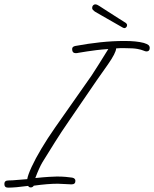

<svg xmlns="http://www.w3.org/2000/svg" viewBox="-68 -836 707 881"><path d="M-31 25Q-48 25 -48 8Q-48 -8 -29 -8Q-12 -8 13 -10.5Q38 -13 57 -14Q60 -33 77 -70Q94 -107 122 -154Q150 -201 185 -251L352 -489Q363 -506 382.5 -536.5Q402 -567 429 -611Q399 -609 374.5 -606Q350 -603 331 -600Q303 -596 294 -594Q285 -592 280 -592Q263 -592 263 -611Q263 -622 277 -625Q336 -636 392.5 -642Q449 -648 504 -648Q558 -648 592 -639Q608 -634 613.5 -629Q619 -624 619 -616Q619 -600 604 -600Q599 -600 590 -604Q581 -608 562.5 -611.5Q544 -615 507 -615Q493 -615 482.5 -615Q472 -615 465 -614Q464 -593 427 -540L377 -469L249 -282Q213 -230 183 -182Q153 -134 127 -92Q112 -67 94 -19Q132 -23 157 -24.5Q182 -26 193 -26Q215 -26 232.5 -24.5Q250 -23 263 -21Q278 -18 278 -6Q278 10 260 10Q248 10 229.5 8.5Q211 7 197 7Q152 7 87 16Q82 24 73 24Q65 24 61 17Q31 21 8 23Q-15 25 -31 25ZM505 -707Q500 -707 496 -709Q472 -723 444.5 -738.5Q417 -754 395.5 -766.5Q374 -779 367 -783Q363 -786 359 -790Q355 -794 355 -798V-800Q355 -810 364 -815Q365 -815 366.5 -815.5Q368 -816 369 -816Q377 -816 387 -809Q403 -799 428 -782.5Q453 -766 476.5 -751.5Q500 -737 509 -731Q513 -728 515 -723V-721Q515 -711 505 -707Z"/></svg>

Font: Oooh Baby
Style: Regular
Weight: 400
Designer: Robert E. Leuschke
Foundry: Robert E. Leuschke
Version: Version 1.011; ttfautohint (v1.8.3)